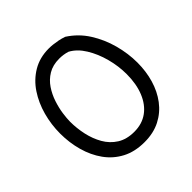

<svg xmlns="http://www.w3.org/2000/svg" viewBox="-201 -946 1133 1133"><g transform="rotate(-45 365.5 -379.5)"><path d="M376 16Q295 16 235.5 -15.5Q176 -47 137 -101.5Q98 -156 78.5 -226Q59 -296 59 -372Q59 -447 78.5 -518.5Q98 -590 136.5 -648Q175 -706 233 -740.5Q291 -775 367 -775Q383 -775 401 -773Q419 -771 440 -767Q461 -763 484 -755Q551 -712 593.5 -645Q636 -578 657 -500Q678 -422 678 -346Q678 -273 659 -208Q640 -143 602 -92.5Q564 -42 507.5 -13Q451 16 376 16ZM150 -380Q150 -325 162 -270.5Q174 -216 200 -170.5Q226 -125 269.5 -97.5Q313 -70 376 -70Q442 -70 488.5 -104Q535 -138 560 -199.5Q585 -261 585 -343Q585 -410 567 -477.5Q549 -545 515.5 -599.5Q482 -654 435 -679Q419 -684 402 -686.5Q385 -689 368 -689Q314 -689 276 -666Q238 -643 213.5 -606.5Q189 -570 175 -527.5Q161 -485 155.5 -446Q150 -407 150 -380Z"/></g></svg>

Font: Playpen Sans Hebrew
Style: Regular
Weight: 400
Designer: Tom Grace, Laura Meseguer, Veronika Burian, José Scaglione
Foundry: TypeTogether
Version: Version 2.000